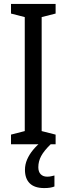

<svg xmlns="http://www.w3.org/2000/svg" viewBox="-20 -734 340 977"><path d="M263 0H36V-49L106 -67V-647L36 -665V-714H263V-665L192 -647V-67L263 -49ZM175 117Q175 140 187 152.5Q199 165 220 165Q233 165 242 162.5Q251 160 257 159V215Q247 219 234.5 221Q222 223 205 223Q156 223 131.5 199Q107 175 107 130Q107 103 118 77.5Q129 52 148.5 28.5Q168 5 191 -13L238 0Q204 33 189.5 60Q175 87 175 117Z"/></svg>

Font: Noto Sans Arabic Condensed
Style: Regular
Weight: 400
Width: 3
Designer: Monotype Design Team, Nadine Chahine, Nizar Qandah and Khaled Hosny
Foundry: Monotype Imaging Inc.
Version: Version 2.012